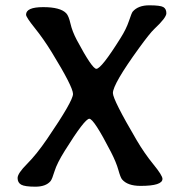

<svg xmlns="http://www.w3.org/2000/svg" viewBox="-20 -702 682 719"><path d="M588.4 -32.2Q588.4 -5.9 506.3 -5.9Q457.5 -5.9 437 -30.3Q431.2 -37.1 423.3 -65.4Q415.5 -93.8 395.5 -132.8Q331.5 -257.3 314.5 -257.3Q297.4 -257.3 223.1 -138.2Q193.4 -90.8 184.3 -61Q175.3 -31.2 169.4 -23.9Q151.9 -2.9 112.3 -2.9Q72.8 -2.9 59.3 -10.5Q45.9 -18.1 45.9 -35.4Q45.9 -52.7 81.3 -88.1Q116.7 -123.5 156.7 -182.1Q253.4 -323.7 253.4 -350.1Q253.4 -376.5 173.8 -506.3Q143.1 -556.2 110.4 -596.9Q77.6 -637.7 77.6 -647Q77.6 -675.3 141.8 -675.3Q206.1 -675.3 228 -652.3Q237.3 -642.6 243.9 -613.5Q250.5 -584.5 267.6 -552.2Q325.2 -444.3 340.8 -444.3Q359.4 -444.3 431.2 -559.1Q452.6 -592.8 462.9 -623.5Q473.1 -654.3 477.1 -658.7Q497.6 -682.1 538.8 -682.1Q580.1 -682.1 591.6 -675.5Q603 -668.9 603 -652.3Q603 -635.7 557.6 -593.3Q541 -577.6 501 -522.5Q402.8 -387.2 402.8 -353.5Q402.8 -328.6 491.7 -177.2Q521 -127.4 554.7 -86.2Q588.4 -44.9 588.4 -32.2Z"/></svg>

Font: Averia Gruesa Libre
Style: Regular
Weight: 400
Italic angle: -1.70001°
Version: Version 1.002